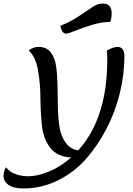

<svg xmlns="http://www.w3.org/2000/svg" viewBox="-77 -865 751 1085"><path d="M296 -675Q273 -675 264 -719Q322 -742 370 -774.5Q418 -807 446.5 -826Q475 -845 503 -845Q554 -845 554 -790Q554 -758 545 -741Q498 -741 443.5 -724.5Q389 -708 349 -691.5Q309 -675 296 -675ZM56 200Q-1 200 -29 180Q-57 160 -57 127Q-57 108 -44 80Q-30 95 -18.5 104Q-7 113 20.5 122Q48 131 85 131Q134 131 199.5 104.5Q265 78 325 25Q246 21 206.5 -30.5Q167 -82 159.5 -158.5Q152 -235 151.5 -314.5Q151 -394 137.5 -469.5Q124 -545 85 -580Q111 -600 141 -600Q185 -600 209 -570Q233 -540 240 -491Q247 -442 248 -383Q249 -324 250 -263Q251 -202 259 -149.5Q267 -97 293 -60Q319 -23 365 -15Q529 -197 529 -525Q529 -566 527 -580Q565 -600 587 -600Q626 -600 626 -547Q626 -447 601 -342Q576 -237 526 -140Q476 -43 409 33Q342 109 250 154.5Q158 200 56 200Z"/></svg>

Font: Lemonada Light
Style: Regular
Weight: 300
Designer: Mohamed Gaber (Arabic), Eduardo Tunni (Latin)
Foundry: Kief Type Foundry
Version: Version 4.004